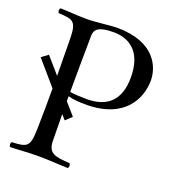

<svg xmlns="http://www.w3.org/2000/svg" viewBox="-123 -751 774 852"><g transform="rotate(20 264.5 -325.0)"><path d="M189 -583C190 -612 206 -631 278 -631C347 -631 418 -595 418 -468C418 -360 363 -311 266 -311C242 -311 200 -313 187 -316V-321C187 -404 188 -500 189 -583ZM107.9 -363.2 42 -439 11 -416 108 -303.6C108 -231.2 107.9 -186 106 -109C104 -25 90 -21 20 -18C14 -12 14 -1 20 5C69 4 99 0 150 0C206 0 242 4 292 5C298 -1 298 -12 292 -18C223 -22 190 -27 189 -85C188.4 -129.8 187.8 -170.6 187.4 -211.6L207 -189L236 -216L187 -272.2V-296C209 -289 238 -287 272 -287C454 -287 506 -401 506 -486C506 -545 469 -655 284 -655C258 -655 188 -645 148 -645C98 -645 70 -649 20 -650C14 -644 14 -633 20 -627C90 -624 105 -619 106 -536C106.8 -468 107.6 -422.9 107.9 -363.2Z"/></g></svg>

Font: Libertinus Serif Display
Style: Regular
Weight: 400
Designer: Philipp H. Poll
Foundry: Khaled Hosny
Version: Version 6.1